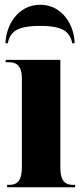

<svg xmlns="http://www.w3.org/2000/svg" viewBox="-20 -788 353 808"><path d="M3 -606H13C22 -654 51 -679 149 -679C246 -679 274 -654 284 -606H294C293 -681 243 -768 149 -768C55 -768 5 -681 3 -606ZM10 0H296V-10H287C256 -10 234 -25 234 -81V-536H4V-526H19C49 -526 72 -511 72 -459V-83C72 -26 51 -10 19 -10H10Z"/></svg>

Font: Noto Serif Display ExtraCondensed Black
Style: Regular
Weight: 900
Width: 2
Designer: Monotype Design Team
Foundry: Monotype Imaging Inc.
Version: Version 2.009